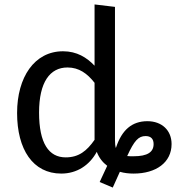

<svg xmlns="http://www.w3.org/2000/svg" viewBox="-20 -770 793 865"><path d="M256 12C326 12 383 -25 416 -86C426 -59 443 -38 463 -23L429 50L488 75L520 4C541 10 562 12 582 12C683 12 753 -38 753 -121C753 -183 709 -224 644 -224C574 -224 529 -184 503 -106L502 -103C499 -113 498 -125 498 -140V-739L406 -750V-474C371 -511 326 -539 264 -539C135 -539 57 -422 57 -261C57 -97 128 12 256 12ZM284 -466C336 -466 373 -439 406 -397V-140C371 -90 335 -61 276 -61C200 -61 156 -124 156 -263C156 -400 205 -466 284 -466ZM636 -157C660 -157 672 -144 672 -121C672 -85 645 -66 582 -66C571 -66 561 -66 553 -67C585 -137 604 -157 636 -157Z"/></svg>

Font: FiraGO Unicode
Style: Regular
Weight: 400
Designer: bBox Type
Foundry: bBox Type GmbH
Version: Version 1.001;PS 001.001;hotconv 1.0.88;makeotf.lib2.5.64775